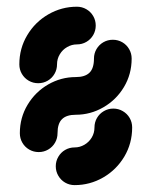

<svg xmlns="http://www.w3.org/2000/svg" viewBox="-20 -542 447 566"><path d="M314.1 -221.9Q329.3 -221.9 342 -214.4Q354.8 -207 362.2 -194.3Q369.6 -181.5 369.6 -166.3Q369.6 -119.3 346.5 -80.4Q323.3 -41.5 284.3 -18.9Q245.2 3.7 200 3.7Q184.8 3.7 172 -3.7Q159.3 -11.1 151.9 -23.9Q144.4 -36.7 144.4 -51.9Q144.4 -67 151.9 -79.8Q159.3 -92.6 172 -100Q184.8 -107.4 200 -107.4Q215.2 -107.4 228.7 -115.2Q242.2 -123 250.4 -136.5Q258.5 -150 258.5 -166.3Q258.5 -181.5 265.9 -194.3Q273.3 -207 286.1 -214.4Q298.9 -221.9 314.1 -221.9ZM312.6 -424.8Q327.8 -424.8 340.6 -417.4Q353.3 -410 360.7 -397.2Q368.1 -384.4 368.1 -369.3Q368.1 -323.3 345.4 -285.4Q322.6 -247.4 284.6 -225.6Q246.7 -203.7 203.3 -203.7Q175.9 -203.7 162.8 -190.7Q149.6 -177.8 149.6 -149.3Q149.6 -134.1 142.2 -121.3Q134.8 -108.5 122 -101.1Q109.3 -93.7 94.1 -93.7Q78.9 -93.7 66.1 -101.1Q53.3 -108.5 45.9 -121.3Q38.5 -134.1 38.5 -149.3Q38.5 -195.2 61.3 -233.1Q84.1 -271.1 122 -293Q160 -314.8 203.3 -314.8Q230.7 -314.8 243.9 -327.8Q257 -340.7 257 -369.3Q257 -384.4 264.4 -397.2Q271.9 -410 284.6 -417.4Q297.4 -424.8 312.6 -424.8ZM92.6 -296.7Q77.4 -296.7 64.6 -304.1Q51.9 -311.5 44.4 -324.3Q37 -337 37 -352.2Q37 -399.3 60.2 -438.1Q83.3 -477 122.4 -499.6Q161.5 -522.2 206.7 -522.2Q221.9 -522.2 234.6 -514.8Q247.4 -507.4 254.8 -494.6Q262.2 -481.9 262.2 -466.7Q262.2 -451.5 254.8 -438.7Q247.4 -425.9 234.6 -418.5Q221.9 -411.1 206.7 -411.1Q191.5 -411.1 178 -403.3Q164.4 -395.6 156.3 -382Q148.1 -368.5 148.1 -352.2Q148.1 -337 140.7 -324.3Q133.3 -311.5 120.6 -304.1Q107.8 -296.7 92.6 -296.7Z"/></svg>

Font: 26F Galaxy Hebrew Black
Style: Regular
Weight: 900
Designer: C₂₉H₂₅N₃O₅
Version: Version 1.000